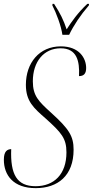

<svg xmlns="http://www.w3.org/2000/svg" viewBox="-30 -964 481 994"><path d="M293 -784H328C351 -832 386 -885 430 -936L431 -944H422C372 -897 340 -851 315 -812C299 -860 282 -895 250 -944H242L241 -936C261 -898 287 -829 293 -784ZM155 10C269 10 351 -54 351 -189C351 -259 328 -296 234 -381C170 -439 140 -468 140 -543C140 -645 197 -714 284 -714C368 -714 383 -648 379 -570C404 -570 416 -583 416 -612C416 -663 380 -724 285 -724C173 -724 104 -638 104 -525C104 -440 144 -405 207 -350C288 -277 314 -248 314 -175C314 -62 250 0 154 0C58 0 23 -60 28 -192C7 -191 -10 -181 -10 -137C-10 -57 39 10 155 10Z"/></svg>

Font: Noto Serif Display ExtraCondensed ExtraLight
Style: Italic
Weight: 200
Width: 2
Italic angle: -12°
Designer: Monotype Design Team
Foundry: Monotype Imaging Inc.
Version: Version 2.009